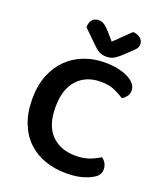

<svg xmlns="http://www.w3.org/2000/svg" viewBox="-153 -930 885 1045"><g transform="rotate(20 289.5 -407.5)"><path d="M537 -529Q537 -509 526 -494.5Q515 -480 501 -472Q475 -489 443 -503Q411 -517 364 -517Q279 -517 228.5 -462Q178 -407 178 -303Q178 -197 230 -144Q282 -91 370 -91Q416 -91 449.5 -103.5Q483 -116 509 -133Q523 -124 532 -108.5Q541 -93 541 -73Q541 -56 532 -42Q523 -28 502 -17Q482 -5 445.5 5.5Q409 16 355 16Q289 16 232.5 -3.5Q176 -23 134 -62.5Q92 -102 68 -162Q44 -222 44 -303Q44 -381 68 -440.5Q92 -500 133.5 -540.5Q175 -581 230.5 -602Q286 -623 348 -623Q391 -623 426 -615.5Q461 -608 486 -595Q511 -582 524 -565Q537 -548 537 -529ZM435 -831Q461 -830 478 -816.5Q495 -803 495 -782Q495 -765 485.5 -753.5Q476 -742 457 -725L414 -685Q394 -668 378.5 -661.5Q363 -655 344 -655Q321 -655 304 -663.5Q287 -672 271 -688L188 -769Q188 -798 201.5 -813Q215 -828 239 -828Q255 -828 269 -819.5Q283 -811 304 -788L344 -742Z"/></g></svg>

Font: Baloo Paaji 2 SemiBold
Style: Regular
Weight: 600
Designer: Shuchita Grover, Noopur Datye and Ek Type
Foundry: Ek Type
Version: Version 1.640;hotconv 1.0.111;makeotfexe 2.5.65597; ttfautoh